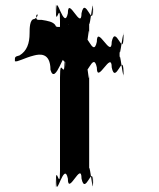

<svg xmlns="http://www.w3.org/2000/svg" viewBox="-20 -896 768 928"><path d="M145 -628C169 -634 224 -645 224 -558C248 -477 295 -673 295 -600C295 -513 292 -688 292 -601C292 -498 270 -634 270 -522V-70C270 35 250 -112 250 -15C250 72 252 -100 252 -13C252 66 290 -120 308 -33C308 54 374 -120 374 -33C392 54 429 -110 429 -13C429 74 430 -102 430 -15C430 64 411 -139 411 -70V-533C411 -464 394 -669 394 -590C394 -503 392 -675 392 -588C392 -491 430 -657 448 -570C448 -483 520 -657 520 -570C538 -483 576 -648 576 -551C576 -464 578 -639 578 -552C578 -473 558 -677 558 -608V-657C558 -588 578 -790 578 -712C578 -625 576 -801 576 -714C576 -617 538 -781 520 -694C520 -607 448 -781 448 -694C430 -607 392 -773 392 -676C392 -589 394 -762 394 -675C394 -596 411 -801 411 -732V-794C411 -725 430 -928 430 -850C430 -763 429 -938 429 -851C429 -754 392 -919 374 -832C374 -745 308 -919 308 -832C290 -745 252 -930 252 -851C252 -764 250 -937 250 -850C250 -753 270 -899 270 -794V-724C270 -625 277 -597 307 -592C330 -592 332 -597 332 -684C332 -776 301 -779 313 -776C313 -776 248 -754 248 -774C236 -791 212 -795 181 -800C157 -800 155 -798 155 -820C162 -837 169 -816 146 -804C123 -804 123 -757 123 -735C123 -687 110 -649 74 -628C50 -622 52 -620 52 -600C64 -595 97 -616 145 -628Z"/></svg>

Font: Hussar Przerywany
Style: Regular
Weight: 400
Foundry: Cannot Into Space Fonts
Version: Version 0.982